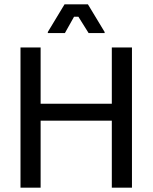

<svg xmlns="http://www.w3.org/2000/svg" viewBox="-20 -870 707 890"><path d="M168.3 0H75V-650H168.3V-389.2H498.3V-650H591.7V0H498.3V-310.8H168.3ZM280.8 -716.7H201.7V-721.7L279.2 -850H387.5L465 -721.7V-716.7H390.8L343.3 -792.5H323.3Z"/></svg>

Font: Familjen Grotesk Variable
Style: Regular
Weight: 400
Designer: Anders Wikstroem, Jonas Baeckman, Matilda Gysing, Kristian Moeller
Foundry: Familjen STHLM AB
Version: Version 2.000